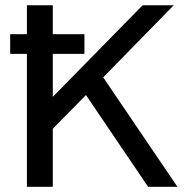

<svg xmlns="http://www.w3.org/2000/svg" viewBox="-20 -715 744 735"><path d="M19 -508.8V-584H83V-694.8H182.1V-584H303.2V-508.8H182.1V-344.2L525.9 -694.8H645L375 -418.9L659.2 0H546.9L309.1 -351.1L182.1 -222.2V0H83V-508.8Z"/></svg>

Font: CMU Bright
Style: SemiBold
Weight: 600
Version: Version 0.7.0